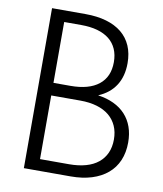

<svg xmlns="http://www.w3.org/2000/svg" viewBox="-84 -818 753 887"><g transform="rotate(10 292.5 -375.0)"><path d="M307.7 0Q362.7 0 406.4 -13.6Q450 -27.3 480.2 -53Q510.5 -78.6 526.4 -115.9Q542.3 -153.2 542.3 -200.5Q542.3 -240.5 530.7 -273Q519.1 -305.5 496.8 -329.8Q474.5 -354.1 442 -369.5Q409.5 -385 367.7 -390.9Q421.4 -413.6 448.6 -456.4Q475.9 -499.1 475.9 -560.5Q475.9 -606.4 460.5 -641.8Q445 -677.3 415.5 -701.4Q385.9 -725.5 343 -738Q300 -750.5 245 -750.5H88.2V0ZM154.5 -697.3H234.1Q277.3 -697.3 310.5 -688Q343.6 -678.6 366.4 -660.5Q389.1 -642.3 400.9 -615.5Q412.7 -588.6 412.7 -554.1Q412.7 -485 366.6 -448.4Q320.5 -411.8 234.1 -411.8H154.5ZM154.5 -352.7H290.9Q334.5 -352.7 368.9 -342.5Q403.2 -332.3 426.6 -313Q450 -293.6 462.5 -265.7Q475 -237.7 475 -202.3Q475 -166.8 462.7 -139.3Q450.5 -111.8 427 -92.7Q403.6 -73.6 369.3 -63.9Q335 -54.1 290.9 -54.1H154.5Z"/></g></svg>

Font: Spartan MB
Style: Regular
Weight: 212
Designer: Matt Bailey, Mirko Velimirovic
Foundry: Matt Bailey
Version: Version 1.005